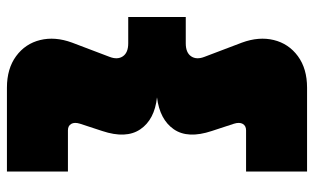

<svg xmlns="http://www.w3.org/2000/svg" viewBox="-196 -594 906 554"><g transform="rotate(90 257.0 -317.0)"><path d="M475 -574H356Q343 -574 337.5 -564.5Q332 -555 337 -539L358 -475Q381 -406 353 -365.5Q325 -325 261 -317Q325 -310 353 -269Q381 -228 358 -159L337 -95Q332 -79 337.5 -69.5Q343 -60 356 -60H475V116H233Q178 116 142 89.5Q106 63 95.5 20Q85 -23 103 -72L144 -180Q153 -203 142.5 -218.5Q132 -234 105 -234H29V-400H105Q132 -400 142.5 -415.5Q153 -431 144 -454L103 -562Q85 -611 95.5 -654Q106 -697 142 -723.5Q178 -750 233 -750H475Z"/></g></svg>

Font: Unbounded Black
Style: Regular
Weight: 900
Designer: Luke Prowse, Jean-Baptiste Morizot, Fátima Lázaro, Florian Runge
Foundry: NaN
Version: Version 1.701;gftools[0.9.28.dev5+ged2979d]